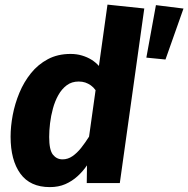

<svg xmlns="http://www.w3.org/2000/svg" viewBox="-20 -778 800 816"><path d="M400.4 -497.7 436.8 -758.4 593.2 -741.9 489.2 0H348.7L349.7 -75.3Q333 -50.5 309.8 -29.3Q286.6 -8.1 257.6 4.6Q228.6 17.2 192 17.2Q108 17.2 66.5 -40.1Q25 -97.4 25 -197Q25 -240.6 34.1 -289.1Q43.3 -337.5 62.4 -383.5Q81.5 -429.5 111.5 -466.8Q141.5 -504.1 183.3 -526.4Q225.1 -548.8 279.7 -548.8Q306.2 -548.8 328.6 -542Q351 -535.3 369 -524.1Q387.1 -512.8 400.4 -497.7ZM314.3 -431.5Q284.8 -431.5 263.6 -415.6Q242.4 -399.7 228 -374Q213.5 -348.2 205 -316.9Q196.4 -285.6 192.7 -254.1Q189 -222.7 189 -195.9Q189 -140.6 205 -120.6Q221 -100.7 245.8 -100.7Q268.3 -100.7 287.8 -114.1Q307.3 -127.4 325 -149.7Q342.6 -172 358.5 -197.3L386.2 -394.8Q377.1 -407.4 366 -415.2Q354.9 -423 342.5 -427.3Q330.2 -431.5 314.3 -431.5ZM602 -533.1 642.7 -756.2 759.8 -741.6 683.3 -525.1Z"/></svg>

Font: Fira Sans Variable
Style: Italic
Weight: 397
Italic angle: -8°
Designer: Carrois Corporate & Edenspiekermann AG
Foundry: Carrois Corporate GbR & Edenspiekermann AG
Version: Version 4.202